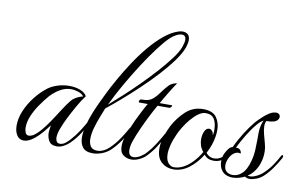

<svg xmlns="http://www.w3.org/2000/svg" viewBox="-76 -873 1658 1041"><g transform="rotate(10 752.5 -352.5)"><path d="M287 7Q255 7 243 -13.5Q231 -34 231 -59Q231 -64 232.5 -76.5Q234 -89 236 -100Q222 -81 202.5 -58Q183 -35 163 -19Q131 7 105 7Q80 7 66.5 -14Q53 -35 53 -67Q53 -108 71 -150Q89 -192 118.5 -229.5Q148 -267 184 -294Q205 -309 235.5 -318.5Q266 -328 297 -328Q332 -328 358.5 -317.5Q385 -307 395 -288Q374 -261 352 -221.5Q330 -182 314 -150Q303 -128 290 -95.5Q277 -63 277 -40Q277 -30 282 -20Q287 -10 301 -10Q317 -10 332 -22Q347 -34 357 -46Q380 -71 399 -101Q418 -131 437 -165Q440 -169 443 -169Q447 -169 447 -163Q447 -158 445 -155Q428 -122 407 -89Q386 -56 357 -27Q343 -13 324 -3Q305 7 287 7ZM127 -24Q146 -24 168.5 -44.5Q191 -65 212.5 -94.5Q234 -124 251.5 -151.5Q269 -179 279 -194Q300 -227 318 -249Q336 -271 374 -283Q376 -283 377.5 -283.5Q379 -284 381 -284Q372 -298 351 -305Q330 -312 310 -312Q279 -312 250 -295Q221 -278 197 -252Q174 -225 152 -193Q130 -161 116.5 -128Q103 -95 103 -65Q103 -49 108.5 -36.5Q114 -24 127 -24Z M485 10Q445 10 429 -11.5Q413 -33 413 -66Q413 -96 422.5 -132.5Q432 -169 446.5 -205Q461 -241 475.5 -271Q490 -301 499 -320Q517 -357 544 -405Q571 -453 604 -503.5Q637 -554 674.5 -599Q712 -644 752 -677Q792 -710 832 -722Q843 -725 852 -725Q869 -725 880.5 -715.5Q892 -706 892 -683Q892 -667 884 -643Q871 -608 840 -565.5Q809 -523 767 -477.5Q725 -432 678.5 -388Q632 -344 588 -306Q544 -268 510 -241Q504 -225 491.5 -194Q479 -163 469 -128.5Q459 -94 459 -65Q459 -40 470 -24Q481 -8 508 -8Q525 -8 544.5 -18Q564 -28 583 -49Q608 -75 628.5 -107.5Q649 -140 660 -160Q661 -162 663 -162Q666 -162 666 -155Q666 -148 662 -140Q652 -119 630.5 -87Q609 -55 583 -30Q564 -11 537 -0.5Q510 10 485 10ZM521 -264Q552 -291 593 -328.5Q634 -366 677 -409Q720 -452 758.5 -495Q797 -538 825.5 -576Q854 -614 864 -642Q873 -668 873 -682Q873 -708 850 -708Q837 -708 819 -698.5Q801 -689 786 -674Q761 -650 727.5 -605.5Q694 -561 657 -504Q620 -447 584.5 -385Q549 -323 521 -264Z M697 7Q672 7 652.5 -7.5Q633 -22 633 -55Q633 -90 650 -132Q667 -174 682 -207Q690 -223 703.5 -250.5Q717 -278 733 -305H686Q683 -305 683 -310Q683 -314 686 -318.5Q689 -323 693 -323Q721 -323 735 -328Q749 -333 759 -342Q775 -356 790.5 -378Q806 -400 821 -416Q832 -430 848.5 -437Q865 -444 870 -442Q865 -435 854 -418Q843 -401 831 -381Q819 -361 809 -344Q799 -327 796 -321H862Q865 -321 865 -319Q865 -315 860.5 -310Q856 -305 852 -305H787Q769 -274 744.5 -224.5Q720 -175 701 -129Q697 -120 687.5 -93Q678 -66 678 -43Q678 -28 684.5 -18Q691 -8 707 -8Q724 -8 744 -20.5Q764 -33 775 -46Q798 -71 817 -101Q836 -131 855 -165Q858 -169 861 -169Q865 -169 865 -163Q865 -158 863 -155Q845 -122 824.5 -89Q804 -56 775 -27Q762 -14 740 -3.5Q718 7 697 7Z M930 20Q892 20 864.5 -4.5Q837 -29 837 -80Q837 -112 848.5 -146.5Q860 -181 874 -208Q900 -257 939.5 -293.5Q979 -330 1034 -330Q1087 -330 1108 -301Q1129 -272 1129 -230Q1129 -213 1126 -195Q1118 -146 1093 -100Q1100 -90 1111.5 -83.5Q1123 -77 1137 -77Q1161 -77 1178 -90Q1195 -103 1207.5 -122.5Q1220 -142 1229 -159Q1235 -170 1240 -170Q1243 -170 1243 -166Q1243 -162 1237 -148Q1220 -114 1197 -89Q1174 -64 1137 -64Q1103 -64 1085 -88Q1057 -42 1017 -11Q977 20 930 20ZM932 8Q981 8 1029 -40Q1043 -54 1054.5 -69.5Q1066 -85 1075 -101Q1062 -116 1056.5 -133.5Q1051 -151 1051 -167Q1051 -192 1060 -211.5Q1069 -231 1085 -231Q1093 -231 1100.5 -223Q1108 -215 1110 -198Q1113 -212 1113 -228Q1113 -266 1099 -288.5Q1085 -311 1052 -311Q1032 -311 1011 -295.5Q990 -280 971.5 -258Q953 -236 939 -213Q925 -190 918 -175Q901 -138 893.5 -109Q886 -80 886 -58Q886 -26 899.5 -9Q913 8 932 8Z M1254 8Q1233 8 1215.5 -0.5Q1198 -9 1187 -30Q1179 -48 1179 -69Q1179 -91 1187 -110Q1195 -127 1205 -140Q1215 -153 1227 -155Q1236 -175 1254.5 -208Q1273 -241 1296.5 -274Q1320 -307 1341 -327Q1346 -332 1358.5 -343.5Q1371 -355 1387.5 -366Q1404 -377 1418 -379Q1421 -380 1426 -380Q1438 -380 1444 -374Q1450 -368 1450 -360Q1450 -352 1444 -344Q1438 -336 1425 -331Q1420 -330 1410.5 -328Q1401 -326 1383 -326Q1376 -316 1376 -298Q1376 -278 1382.5 -253Q1389 -228 1395.5 -204.5Q1402 -181 1402 -165Q1404 -128 1390.5 -90.5Q1377 -53 1348 -27L1334 -17Q1337 -16 1340 -15.5Q1343 -15 1346 -15Q1363 -15 1384 -25.5Q1405 -36 1421 -52Q1445 -75 1462.5 -101Q1480 -127 1495 -155Q1496 -159 1500 -159Q1505 -159 1505 -151Q1505 -147 1502 -142Q1487 -114 1465.5 -83.5Q1444 -53 1421 -32Q1403 -16 1382.5 -8.5Q1362 -1 1348 -1Q1338 -1 1332 -3Q1326 -5 1321 -9Q1307 -2 1289.5 3Q1272 8 1254 8ZM1292 -18Q1312 -32 1323.5 -54Q1335 -76 1341 -101Q1349 -131 1350.5 -163Q1352 -195 1352 -221V-256Q1352 -277 1357.5 -299Q1363 -321 1369 -326Q1354 -320 1336 -299.5Q1318 -279 1300 -251.5Q1282 -224 1267.5 -198Q1253 -172 1245 -155Q1264 -156 1271 -144.5Q1278 -133 1275 -128Q1267 -130 1264 -130Q1249 -130 1236 -119Q1223 -109 1214 -89.5Q1205 -70 1205 -52Q1205 -28 1219 -17Q1233 -6 1252 -6Q1274 -6 1292 -18Z"/></g></svg>

Font: MonteCarlo
Style: Regular
Weight: 400
Designer: Robert E. Leuschke
Foundry: Robert E. Leuschke
Version: Version 1.010; ttfautohint (v1.8.3)